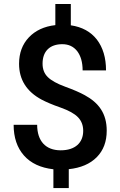

<svg xmlns="http://www.w3.org/2000/svg" viewBox="-20 -846 608 969"><path d="M399.9 -185.5C399.9 -126.5 360.4 -87.4 286.1 -87.4C210.4 -87.4 167.5 -134.3 167.5 -216.3H48.8C48.8 -151.9 66.4 -100.1 101.1 -61C135.7 -22 185.1 1 249.5 8.3V103H327.1V7.8C387.2 1.5 434.6 -18.6 468.3 -52.7C502 -86.9 518.6 -131.3 518.6 -186.5C518.6 -273.4 478.5 -327.1 407.7 -365.7C383.8 -378.9 351.1 -393.1 309.6 -408.2C268.1 -423.3 238.3 -439.9 221.2 -457C203.6 -474.1 194.8 -496.6 194.8 -524.9C194.8 -587.9 231.9 -623 294.4 -623C326.2 -623 351.1 -611.3 369.6 -587.9C387.7 -564 397 -531.7 397 -490.7H515.1C515.1 -554.7 499.5 -606.4 468.8 -646.5C438 -686 394 -710 337.4 -718.3V-825.7H259.3V-719.2C203.1 -712.9 158.2 -691.9 125.5 -657.2C92.8 -622.6 76.2 -578.1 76.2 -523.9C76.2 -444.3 114.3 -383.8 189.9 -343.3C212.9 -331.1 244.6 -317.4 285.6 -303.2C326.7 -288.6 356 -272.5 373.5 -254.4C391.1 -236.3 399.9 -213.4 399.9 -185.5Z"/></svg>

Font: Roboto Medium
Style: Regular
Weight: 500
Designer: Google
Version: Version 2.137; 2017